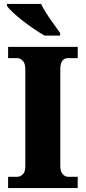

<svg xmlns="http://www.w3.org/2000/svg" viewBox="-20 -951 433 971"><path d="M21 0V-57H68Q82 -57 95 -69Q108 -81 108 -110V-600Q108 -631 95 -644Q82 -657 68 -657H21V-714H373V-657H324Q306 -657 295.5 -644Q285 -631 285 -599V-111Q285 -84 297 -70.5Q309 -57 324 -57H373V0ZM205 -771Q181 -785 152 -804.5Q123 -824 95 -846Q67 -868 45.5 -888Q24 -908 15 -921V-931H188Q198 -909 215.5 -882Q233 -855 252 -829Q271 -803 284 -784V-771Z"/></svg>

Font: Noto Serif Armenian SemiCondensed ExtraBold
Style: Regular
Weight: 800
Width: 4
Designer: Monotype Design Team
Foundry: Monotype Imaging Inc.
Version: Version 2.008; ttfautohint (v1.8.4.7-5d5b)